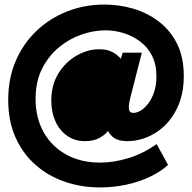

<svg xmlns="http://www.w3.org/2000/svg" viewBox="-20 -735 843 842"><path d="M419 87Q335 87 261.5 61Q188 35 133 -14.5Q78 -64 47 -135Q16 -206 16 -297Q16 -392 49.5 -469Q83 -546 141.5 -601Q200 -656 276 -685.5Q352 -715 438 -715Q503 -715 564.5 -697Q626 -679 676.5 -640.5Q727 -602 756.5 -543Q786 -484 786 -401Q786 -344 771.5 -298.5Q757 -253 732 -218.5Q707 -184 675.5 -161.5Q644 -139 609 -127.5Q574 -116 540 -116Q516 -116 499 -121.5Q482 -127 471 -137.5Q460 -148 453 -161Q446 -148 419.5 -132Q393 -116 352 -116Q308 -116 274.5 -139.5Q241 -163 223 -203Q205 -243 205 -294Q205 -363 236.5 -413.5Q268 -464 316.5 -491.5Q365 -519 414 -519Q445 -519 464.5 -510.5Q484 -502 495 -492Q506 -482 510 -477L518 -504H602L552 -308Q550 -300 547.5 -288.5Q545 -277 545 -266Q545 -258 546.5 -252Q548 -246 552.5 -243Q557 -240 565 -240Q581 -240 598.5 -251Q616 -262 631.5 -283Q647 -304 656.5 -333.5Q666 -363 666 -400Q666 -453 646.5 -491Q627 -529 594 -553.5Q561 -578 521.5 -590Q482 -602 442 -602Q391 -602 337.5 -583.5Q284 -565 238.5 -527.5Q193 -490 164.5 -433.5Q136 -377 136 -301Q136 -220 170.5 -157Q205 -94 269 -58Q333 -22 419 -22Q479 -22 543 -41.5Q607 -61 667 -103L717 -12Q686 17 639 39.5Q592 62 535.5 74.5Q479 87 419 87Z"/></svg>

Font: Stick No Bills ExtraBold
Style: Regular
Weight: 800
Version: Version 2.000